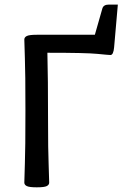

<svg xmlns="http://www.w3.org/2000/svg" viewBox="-20 -801 529 829"><path d="M138.7 7.8Q106.4 7.8 95.7 2.4Q85 -2.9 85 -12.7Q85 -33.2 87.4 -94.7Q89.8 -156.2 89.8 -323.2Q89.8 -490.2 87.4 -550Q85 -609.9 85 -630.4Q85 -640.1 95.7 -645.5Q106.4 -650.9 138.7 -650.9H389.6L421.9 -764.2Q426.8 -781.2 449.7 -781.2H488.8L472.7 -596.7Q469.7 -563.5 457 -563.5Q448.7 -563.5 400.4 -568.4Q352.1 -573.2 184.6 -573.2Q187.5 -470.7 187.5 -267.6Q187.5 -156.2 189.9 -94.7Q192.4 -33.2 192.4 -12.7Q192.4 -2.9 181.9 2.4Q171.4 7.8 138.7 7.8Z"/></svg>

Font: Bainsley
Style: Regular
Weight: 400
Designer: Paul James MIller
Foundry: High-Logic / Made with FontCreator
Version: Version 1.411;March 28, 2021;FontCreator 13.0.0.2683 64-bit